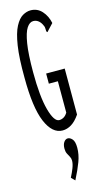

<svg xmlns="http://www.w3.org/2000/svg" viewBox="-137 -671 525 988"><g transform="rotate(-15 125.0 -177.5)"><path d="M138 10Q83 10 50.5 -67Q18 -144 18 -304Q17 -408 27 -472.5Q37 -537 55 -571Q73 -605 94.5 -617.5Q116 -630 137 -630Q173 -630 197 -603.5Q221 -577 229 -538L200 -507L193 -499L188 -504Q187 -513 187 -522Q187 -531 179 -545Q163 -573 136 -573Q117 -573 101.5 -549.5Q86 -526 77 -470.5Q68 -415 68 -319Q68 -189 87.5 -117.5Q107 -46 135 -46Q147 -46 158.5 -52.5Q170 -59 179 -74V-241H131V-295H230V-50Q208 -18 185 -4Q162 10 138 10ZM134 275 115 256Q127 233 135.5 211Q144 189 144 172Q144 160 138.5 150.5Q133 141 127.5 130Q122 119 122 103Q122 81 131 68.5Q140 56 152 56Q164 56 175.5 69Q187 82 187 115Q187 151 173 188.5Q159 226 134 275Z"/></g></svg>

Font: Inconsolata UltraCondensed
Style: Regular
Weight: 400
Width: 1
Monospace: yes
Designer: Raph Levien, Cyreal, Brenton Simpson
Foundry: Raph Levien, Cyreal, Google
Version: Version 3.000; ttfautohint (v1.8.2.53-6de2)